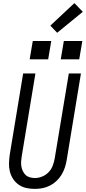

<svg xmlns="http://www.w3.org/2000/svg" viewBox="-20 -1208 553 1236"><path d="M204 8Q175 8 148.5 2Q122 -4 100.5 -19Q79 -34 64.5 -56Q50 -78 43.5 -104Q37 -130 38 -158Q39 -186 43 -214L129 -735H208L120 -203Q117 -186 116 -169.5Q115 -153 117.5 -137Q120 -121 127 -106.5Q134 -92 145 -81.5Q156 -71 172 -66.5Q188 -62 205 -62Q228 -62 251.5 -71.5Q275 -81 292.5 -99Q310 -117 319 -140.5Q328 -164 332 -187L423 -735H501L409 -176Q405 -152 397 -128Q389 -104 375.5 -82Q362 -60 342.5 -42Q323 -24 300 -12.5Q277 -1 252.5 3.5Q228 8 204 8ZM371 -826 391 -944H510L490 -826ZM171 -826 191 -944H310L290 -826ZM348 -997 304 -1043 459 -1188 513 -1132Z"/></svg>

Font: Iosevka SS04 Oblique
Style: Regular
Weight: 400
Italic angle: -9°
Monospace: yes
Designer: Belleve Invis
Foundry: Belleve Invis
Version: Version 19.0.0; ttfautohint (v1.8.4)